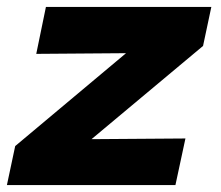

<svg xmlns="http://www.w3.org/2000/svg" viewBox="-20 -536 640 556"><path d="M0 0 24 -113 345 -382 85 -380 113 -516H592L568 -403L245 -133L517 -135L488 0Z"/></svg>

Font: Red Hat Mono
Style: Bold Italic
Weight: 700
Italic angle: -12°
Monospace: yes
Designer: Pentagram, MCKL
Foundry: Pentagram, MCKL
Version: Version 1.023; ttfautohint (v1.8.3)